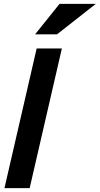

<svg xmlns="http://www.w3.org/2000/svg" viewBox="-20 -970 514 990"><path d="M3 0 169 -720H299L133 0ZM274 -793H161L287 -950H474Z"/></svg>

Font: Instrument Sans SemiBold
Style: Italic
Weight: 600
Italic angle: -13°
Designer: Rodrigo Fuenzalida
Foundry: fragTYPE
Version: Version 1.000;gftools[0.9.28]